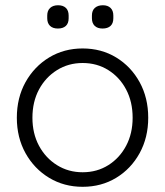

<svg xmlns="http://www.w3.org/2000/svg" viewBox="-20 -709 635 739"><path d="M550.5 -255.8Q550.5 -179.8 517.4 -119.5Q484.2 -59.2 427.2 -24.6Q370.2 10 298 10Q226.5 10 169.1 -24.6Q111.8 -59.2 78.2 -119.5Q44.8 -179.8 44.8 -255.8Q44.8 -332.5 78.2 -392.8Q111.8 -453 169.1 -487.8Q226.5 -522.5 298 -522.5Q370.2 -522.5 427.2 -487.8Q484.2 -453 517.4 -392.8Q550.5 -332.5 550.5 -255.8ZM490.5 -255.8Q490.5 -317.2 465.5 -364.5Q440.5 -411.8 397 -439.1Q353.5 -466.5 298 -466.5Q243.2 -466.5 199.4 -439.1Q155.5 -411.8 130.1 -364.5Q104.8 -317.2 104.8 -255.8Q104.8 -195.2 130.1 -148Q155.5 -100.8 199.4 -73.4Q243.2 -46 298 -46Q353.5 -46 397 -73.4Q440.5 -100.8 465.5 -148Q490.5 -195.2 490.5 -255.8ZM374.8 -599.2Q355 -599.2 344.4 -609.6Q333.8 -620 333.8 -638.8V-649.2Q333.8 -668.5 345.1 -678.6Q356.5 -688.8 376 -688.8Q394.8 -688.8 405.5 -678.5Q416.2 -668.2 416.2 -649.2V-638.8Q416.2 -619.2 405.4 -609.2Q394.5 -599.2 374.8 -599.2ZM202.8 -599.2Q183 -599.2 172.4 -609.6Q161.8 -620 161.8 -638.8V-649.2Q161.8 -668.2 173 -678.5Q184.2 -688.8 203.5 -688.8Q222.8 -688.8 233.5 -678.6Q244.2 -668.5 244.2 -649.2V-638.8Q244.2 -619.2 233.4 -609.2Q222.5 -599.2 202.8 -599.2Z"/></svg>

Font: Quicksand Variable Light
Style: Regular
Weight: 300
Designer: Andrew Paglinawan
Foundry: Andrew Paglinawan
Version: Version 3.004